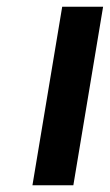

<svg xmlns="http://www.w3.org/2000/svg" viewBox="-20 -548 325 568"><path d="M164 -528H285L197 0H76Z"/></svg>

Font: Be Vietnam SemiBold
Style: Italic
Weight: 600
Italic angle: -9.556°
Designer: Gabriel Lam
Foundry: TypeRant
Version: Version 3.000